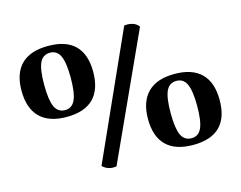

<svg xmlns="http://www.w3.org/2000/svg" viewBox="-100 -868 1308 1040"><g transform="rotate(-15 554.0 -348.5)"><path d="M243.2 -314Q143.6 -314 92.8 -365Q42 -416 42 -514.2Q42 -611.8 92.8 -661.9Q143.6 -711.9 243.2 -711.9Q343.3 -711.9 393.6 -661.9Q443.8 -611.8 443.8 -514.2Q443.8 -415.5 393.6 -364.7Q343.3 -314 243.2 -314ZM168.9 -514.2Q168.9 -428.2 186.3 -390.1Q203.6 -352.1 244.1 -352.1Q282.7 -352.1 300.3 -390.4Q317.9 -428.7 317.9 -514.2Q317.9 -598.6 300.5 -636.2Q283.2 -673.8 244.1 -673.8Q203.6 -673.8 186.3 -636.5Q168.9 -599.1 168.9 -514.2ZM355 -8.8 670.9 -711.9Q694.8 -715.3 717 -708.7Q739.3 -702.1 752 -684.1L433.1 14.2Q387.2 22 355 -8.8ZM664.1 -189Q664.1 -286.6 715.1 -337.4Q766.1 -388.2 865.2 -388.2Q964.8 -388.2 1015.4 -337.6Q1065.9 -287.1 1065.9 -189Q1065.9 9.8 865.2 9.8Q765.6 9.8 714.8 -40.5Q664.1 -90.8 664.1 -189ZM791 -189Q791 -103 808.3 -65.4Q825.7 -27.8 866.2 -27.8Q905.3 -27.8 922.6 -65.9Q939.9 -104 939.9 -189Q939.9 -273.4 922.6 -311.3Q905.3 -349.1 866.2 -349.1Q825.7 -349.1 808.3 -311.5Q791 -273.9 791 -189Z"/></g></svg>

Font: Arima
Style: Bold
Weight: 700
Designer: Joana Correia and Natanael Gama
Foundry: NDISCOVER
Version: Version 1.100;Glyphs 3.1.2 (3151)